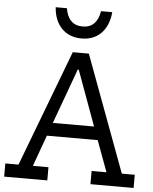

<svg xmlns="http://www.w3.org/2000/svg" viewBox="-138 -973 813 1023"><g transform="rotate(5 269.0 -461.5)"><path d="M153.8 -70.5V0H-76.9V-70.5H-6.4L229.5 -692.3H315.4L546.2 -70.5H615.4V0H384.6V-70.5H464.1L402.6 -237.2H130.8L70.5 -70.5ZM269.2 -602.6H264.1L156.4 -307.7H376.9ZM178.2 -923.1Q184.6 -879.5 207.7 -856.4Q230.8 -833.3 269.2 -833.3Q309 -833.3 331.4 -857.1Q353.8 -880.8 360.3 -923.1H420.5Q414.1 -851.3 374.4 -810.3Q334.6 -769.2 269.2 -769.2Q203.8 -769.2 163.5 -810.3Q123.1 -851.3 117.9 -923.1Z"/></g></svg>

Font: Slabo 13px
Style: Regular
Weight: 400
Designer: John Hudson
Foundry: Tiro Typeworks Ltd.
Version: Version 1.02 Build 005a